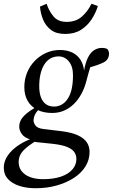

<svg xmlns="http://www.w3.org/2000/svg" viewBox="-61 -758 598 1018"><path d="M128 240Q79 240 41 227.5Q3 215 -19 191Q-41 167 -41 131Q-41 97 -19.5 66Q2 35 39.5 10.5Q77 -14 122 -28L140 -17Q89 13 63.5 39.5Q38 66 38 101Q38 143 73 167.5Q108 192 169 192Q221 192 260.5 179Q300 166 322 141.5Q344 117 344 85Q344 66 334 50Q324 34 298 22.5Q272 11 223 5L136 -4Q129 -5 121 -6.5Q113 -8 104 -10V-17Q68 -28 54.5 -47.5Q41 -67 41 -86Q41 -119 68 -145.5Q95 -172 142 -196V-208L160 -195Q131 -165 124 -149.5Q117 -134 117 -119Q117 -106 127.5 -92Q138 -78 169 -74L269 -62Q321 -55 353 -40Q385 -25 399.5 -3Q414 19 414 48Q414 89 392 124.5Q370 160 330.5 185.5Q291 211 239.5 225.5Q188 240 128 240ZM216 -159Q169 -159 136 -176Q103 -193 85.5 -223.5Q68 -254 68 -296Q68 -337 82.5 -372.5Q97 -408 123 -435Q149 -462 183.5 -477.5Q218 -493 257 -493Q293 -493 321 -480Q349 -467 365.5 -441.5Q382 -416 385 -381L384 -380Q392 -427 406 -454Q420 -481 439 -492.5Q458 -504 478 -504Q488 -504 495.5 -502.5Q503 -501 508 -498Q512 -494 514.5 -487.5Q517 -481 517 -474Q517 -442 489 -427.5Q461 -413 405 -398L427 -430Q422 -416 417.5 -402Q413 -388 409 -373Q405 -358 400 -340Q390 -297 372 -263Q354 -229 330 -206Q306 -183 277.5 -171Q249 -159 216 -159ZM226 -193Q248 -193 267 -204Q286 -215 299.5 -236.5Q313 -258 319.5 -288.5Q326 -319 326 -359Q326 -406 304 -432.5Q282 -459 250 -459Q225 -459 205.5 -447.5Q186 -436 173 -414.5Q160 -393 153.5 -364.5Q147 -336 147 -301Q147 -266 156 -242Q165 -218 182.5 -205.5Q200 -193 226 -193ZM285 -578Q237 -578 209 -599.5Q181 -621 167.5 -654Q154 -687 151 -723L186 -738Q199 -699 223 -670.5Q247 -642 293 -642Q341 -642 372.5 -669.5Q404 -697 424 -738L458 -726Q447 -690 425 -656Q403 -622 368.5 -600Q334 -578 285 -578Z"/></svg>

Font: Source Serif 4 18pt
Style: Italic
Weight: 400
Italic angle: -12°
Designer: Frank Grießhammer
Foundry: Adobe Systems Incorporated
Version: Version 4.004;hotconv 1.0.116;makeotfexe 2.5.65601